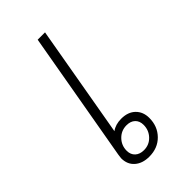

<svg xmlns="http://www.w3.org/2000/svg" viewBox="-182 -602 665 665"><g transform="rotate(-45 150.0 -270.0)"><path d="M227 -85Q227 -44 200.5 -17Q174 10 132 10Q99 10 79 -7.5Q59 -25 59 -55Q59 -59 61 -71L145 -550H181L109 -138Q128 -152 156 -152Q189 -152 208 -133.5Q227 -115 227 -85ZM196 -82Q196 -101 184.5 -112Q173 -123 153 -123Q127 -123 109 -104.5Q91 -86 91 -60Q91 -41 103 -30Q115 -19 135 -19Q161 -19 178.5 -37.5Q196 -56 196 -82Z"/></g></svg>

Font: Bai Jamjuree ExtraLight
Style: Italic
Weight: 275
Italic angle: -10°
Version: Version 1.000; ttfautohint (v1.6)